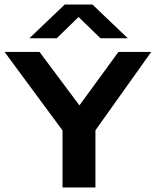

<svg xmlns="http://www.w3.org/2000/svg" viewBox="-38 -823 684 843"><path d="M236.5 0V-304L265.5 -211L-18 -595H135.5L333 -330.5H289L482 -595H626L352.5 -211L381 -303V0ZM91 -655 246 -803H368L523 -655H403L292.5 -762.5H321.5L211 -655Z"/></svg>

Font: Encode Sans SC Expanded SemiBold
Style: Regular
Weight: 600
Width: 7
Designer: Multiple Designers
Foundry: Impallari Type
Version: Version 3.002